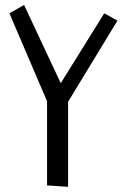

<svg xmlns="http://www.w3.org/2000/svg" viewBox="-20 -681 511 767"><path d="M252 65.4 168 59.6V-276.4L17.6 -627.9L76.2 -661.1L222.7 -348.6L396.5 -627.9L449.2 -598.6L252 -274.4Z"/></svg>

Font: Poor Story
Style: Regular
Weight: 400
Designer: YoonDesign Inc.
Foundry: YoonDesign Inc.
Version: Version 3.00